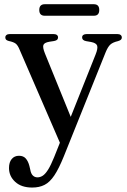

<svg xmlns="http://www.w3.org/2000/svg" viewBox="-20 -624 585 885"><path d="M315.5 -62 262 47.5 71 -393.5Q62.5 -415 52.5 -422.8Q42.5 -430.5 20.5 -435Q11.5 -437.5 8 -441.2Q4.5 -445 4.5 -451.5Q4.5 -458.5 10 -462.8Q15.5 -467 25 -467H226.5Q236.5 -467 242 -463Q247.5 -459 247.5 -451.5Q247.5 -445 243.5 -441Q239.5 -437 229.5 -435L207 -431.5Q184 -427.5 180 -416.5Q176 -405.5 187 -378ZM229.5 100.5 271 -3.5 284 -30 420.5 -372.5Q432 -401 427.8 -413.5Q423.5 -426 399.5 -430.5L376.5 -434.5Q367 -436.5 362.8 -440.8Q358.5 -445 358.5 -451.5Q358.5 -459 364 -463Q369.5 -467 379.5 -467H521Q530.5 -467 536 -462.8Q541.5 -458.5 541.5 -451Q541.5 -445.5 537.8 -441.5Q534 -437.5 524 -434.5Q500 -429 488.5 -418.5Q477 -408 466.5 -382L274.5 96Q251.5 153 230.5 184.5Q209.5 216 185.2 228.2Q161 240.5 128.5 240.5Q78.5 240.5 50 214.2Q21.5 188 21.5 150.5Q21.5 124 34 109Q46.5 94 67.5 94Q88 94 99 106.8Q110 119.5 115.5 141L119.5 158Q122.5 176 131.2 184.8Q140 193.5 152.5 193.5Q165.5 193.5 177.2 185.8Q189 178 201.8 157.8Q214.5 137.5 229.5 100.5ZM161 -578Q161 -591.5 167.5 -598Q174 -604.5 185.5 -604.5H413Q425 -604.5 431.2 -598Q437.5 -591.5 437.5 -578Q437.5 -564.5 431.2 -558Q425 -551.5 413 -551.5H185.5Q174 -551.5 167.5 -558Q161 -564.5 161 -578Z"/></svg>

Font: Fraunces 28pt
Style: Regular
Weight: 400
Version: Version 1.000;[b76b70a41]